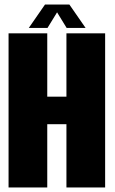

<svg xmlns="http://www.w3.org/2000/svg" viewBox="-20 -821 504 841"><path d="M17.5 0V-675H187V-397.5H271V-675H440.5V0H271V-277H187V0ZM106 -698.5 177 -801H284L355 -698.5H272L230 -767L188 -698.5Z"/></svg>

Font: Anybody Condensed ExtraBold
Style: Regular
Weight: 800
Width: 3
Designer: Tyler Finck
Foundry: Etcetera Type Company
Version: Version 1.010; ttfautohint (v1.8.3) -l 8 -r 50 -G 200 -x 14 